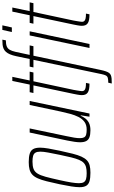

<svg xmlns="http://www.w3.org/2000/svg" viewBox="312 -1095 973 1637"><g transform="rotate(-90 798.5 -276.5)"><path d="M144 8Q99 8 72 0Q45 -8 33 -28Q21 -48 21 -84Q21 -113 27.5 -154.5Q34 -196 46 -254Q60 -319 71.5 -365Q83 -411 96.5 -441Q110 -471 128 -487.5Q146 -504 172 -511Q198 -518 235 -518Q280 -518 307 -509.5Q334 -501 346 -480Q358 -459 358 -421Q358 -393 351 -351.5Q344 -310 332 -254Q318 -189 306.5 -143.5Q295 -98 281.5 -68.5Q268 -39 250 -22Q232 -5 206.5 1.5Q181 8 144 8ZM140 -24Q171 -24 192 -29.5Q213 -35 228 -49Q243 -63 254 -89Q265 -115 275 -155.5Q285 -196 297 -254Q309 -313 316.5 -353Q324 -393 324 -419Q324 -446 315.5 -460.5Q307 -475 288.5 -480.5Q270 -486 239 -486Q201 -486 177 -477Q153 -468 137.5 -443.5Q122 -419 109.5 -373Q97 -327 81 -254Q68 -196 61.5 -156Q55 -116 55 -90Q55 -63 63.5 -49Q72 -35 90.5 -29.5Q109 -24 140 -24Z M506 8Q469 8 446.5 -0.5Q424 -9 414 -28.5Q404 -48 404 -80Q404 -100 408 -128Q412 -156 419 -190L487 -510H522L456 -195Q448 -158 443.5 -130.5Q439 -103 439 -83Q439 -59 446 -46Q453 -33 469.5 -28.5Q486 -24 512 -24Q552 -24 578 -43Q604 -62 620 -94Q636 -126 646.5 -165.5Q657 -205 666 -246L722 -510H756L649 0H622L634 -75H630Q621 -54 606.5 -35Q592 -16 568 -4Q544 8 506 8Z M904 0Q877 0 858.5 -3.5Q840 -7 828.5 -14.5Q817 -22 811.5 -34.5Q806 -47 806 -65Q806 -72 807 -81.5Q808 -91 810.5 -104.5Q813 -118 817 -138L889 -478H824L831 -510H896L927 -658H962L931 -510H1006L999 -478H924L851 -137Q848 -121 845.5 -105.5Q843 -90 841.5 -79Q840 -68 840 -63Q840 -52 846.5 -44.5Q853 -37 868 -33.5Q883 -30 910 -30Z M905 190 912 160Q939 160 953 156Q967 152 973.5 139.5Q980 127 985 103L1107 -478H1042L1049 -510H1114L1138 -625Q1145 -657 1154 -678Q1163 -699 1174.5 -712Q1186 -725 1201.5 -732Q1217 -739 1236 -741Q1255 -743 1279 -743L1273 -713Q1241 -713 1222 -705.5Q1203 -698 1192.5 -680Q1182 -662 1175 -631L1149 -510H1230L1223 -478H1142L1021 93Q1015 121 1009 138.5Q1003 156 995.5 166.5Q988 177 976 182Q964 187 947 188.5Q930 190 905 190ZM1344 -662 1362 -743H1401L1383 -662ZM1208 0 1315 -510H1350L1242 0Z M1495 0Q1468 0 1449.5 -3.5Q1431 -7 1419.5 -14.5Q1408 -22 1402.5 -34.5Q1397 -47 1397 -65Q1397 -72 1398 -81.5Q1399 -91 1401.5 -104.5Q1404 -118 1408 -138L1480 -478H1415L1422 -510H1487L1518 -658H1553L1522 -510H1597L1590 -478H1515L1442 -137Q1439 -121 1436.5 -105.5Q1434 -90 1432.5 -79Q1431 -68 1431 -63Q1431 -52 1437.5 -44.5Q1444 -37 1459 -33.5Q1474 -30 1501 -30Z"/></g></svg>

Font: Saira Condensed Thin
Style: Italic
Weight: 250
Width: 3
Italic angle: -12°
Designer: Hector Gatti with collaboration of the Omnibus-Type team
Foundry: Omnibus-Type
Version: Version 1.101